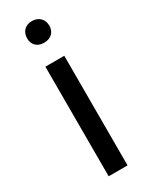

<svg xmlns="http://www.w3.org/2000/svg" viewBox="-191 -761 626 801"><g transform="rotate(-30 121.5 -360.5)"><path d="M167 -528H76V0H167ZM69 -668C69 -639 87 -617 122 -617C157 -617 176 -639 176 -668C176 -697 157 -721 122 -721C87 -721 69 -697 69 -668Z"/></g></svg>

Font: Noto Sans KR Regular
Style: Regular
Weight: 400
Designer: Ryoko NISHIZUKA  (kana & ideographs); Paul D. Hunt (Latin, Greek & Cyrillic); Wenlong ZHANG  (bopomofo); Sandoll Communi
Foundry: Adobe Systems Incorporated
Version: Version 1.004;PS 1.004;hotconv 1.0.82;makeotf.lib2.5.63406